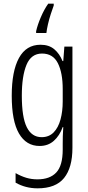

<svg xmlns="http://www.w3.org/2000/svg" viewBox="-20 -786 482 1047"><path d="M201 -542Q247 -542 276 -517.5Q305 -493 321 -453H325L331 -532H375V20Q375 128 329.5 184.5Q284 241 185 241Q119 241 65 210V158Q95 175 123.5 183.5Q152 192 184 192Q252 192 287 154.5Q322 117 322 30V-2Q322 -21 322.5 -43.5Q323 -66 325 -93H322Q305 -46 273.5 -18Q242 10 196 10Q123 10 83.5 -58Q44 -126 44 -264Q44 -398 83.5 -470Q123 -542 201 -542ZM209 -494Q150 -494 124.5 -432.5Q99 -371 99 -264Q99 -147 126 -92.5Q153 -38 207 -38Q247 -38 272.5 -64Q298 -90 310 -134.5Q322 -179 322 -233V-300Q322 -389 295.5 -441.5Q269 -494 209 -494ZM273 -756Q266 -737 257 -709.5Q248 -682 241.5 -653.5Q235 -625 233 -606H177V-616Q185 -651 203 -693Q221 -735 243 -766H273Z"/></svg>

Font: Noto Sans Sinhala ExtraCondensed Light
Style: Regular
Weight: 300
Width: 2
Designer: Jelle Bosma - Monotype Design Team
Foundry: Monotype Imaging Inc.
Version: Version 2.006; ttfautohint (v1.8.4.7-5d5b)